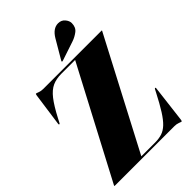

<svg xmlns="http://www.w3.org/2000/svg" viewBox="-267 -1016 1129 1129"><g transform="rotate(-45 297.5 -451.0)"><path d="M594 -696 235.5 -12H349Q381.5 -12 406.8 -20Q432 -28 455 -49.8Q478 -71.5 503.5 -111.8Q529 -152 562.5 -217L571.5 -234.5Q574.5 -240 578 -239Q581.5 -238.5 580.5 -233L552.5 -1Q551 11 547.5 11Q544.5 11 530.5 5.5Q516.5 0 497.5 0H3Q0 0 0 -2.5Q0 -3 1.5 -6L361 -688H247Q204 -688 172.5 -673.8Q141 -659.5 112 -622.5Q83 -585.5 47 -516.5L33.5 -490.5Q30.5 -485 27 -486Q24 -487 24.5 -492L53.5 -699Q55 -711 58.5 -711Q61.5 -711 75.8 -705.5Q90 -700 108.5 -700H593Q595 -700 595 -698.5Q595 -697.5 594 -696ZM369 -860Q399.5 -911.5 442.5 -911.5Q469 -911.5 484.8 -892.8Q500.5 -874 500.5 -855.5Q500.5 -820.5 477.2 -802.8Q454 -785 427 -776L305.5 -735.5Q300.5 -734 299 -736.5Q297.5 -739 300 -742.5Z"/></g></svg>

Font: Fraunces 144pt S000 Black
Style: Regular
Weight: 900
Version: Version 1.000; ttfautohint (v1.8.3)